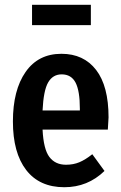

<svg xmlns="http://www.w3.org/2000/svg" viewBox="-20 -768 504 803"><path d="M431 -226H158Q162 -144 186.5 -111.5Q211 -79 256 -79Q287 -79 312 -89.5Q337 -100 366 -123L417 -53Q347 15 249 15Q145 15 89.5 -57Q34 -129 34 -260Q34 -391 87 -467Q140 -543 237 -543Q330 -543 382 -475.5Q434 -408 434 -277Q434 -268 431 -226ZM314 -313Q314 -388 296 -422.5Q278 -457 238 -457Q201 -457 181.5 -423.5Q162 -390 158 -306H314ZM114 -663V-748H360V-663Z"/></svg>

Font: Fira Sans Compressed Medium
Style: Regular
Weight: 500
Width: 1
Designer: bBox Type GmbH & Carrois Corporate GbR & Edenspiekermann AG
Foundry: bBox Type GmbH & Carrois Corporate GbR & Edenspiekermann AG
Version: Version 4.301